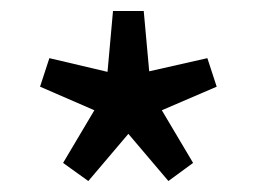

<svg xmlns="http://www.w3.org/2000/svg" viewBox="-20 -732 468 350"><path d="M141 -402 95 -435 152 -531 53 -574 70 -626 176 -601 186 -712H242L252 -602L358 -626L375 -574L275 -531L332 -435L287 -402L214 -488Z"/></svg>

Font: Source Sans 3 ExtraLight Medium
Style: Regular
Weight: 500
Version: Version 3.052;hotconv 1.1.0;makeotfexe 2.6.0